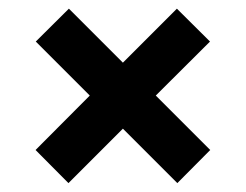

<svg xmlns="http://www.w3.org/2000/svg" viewBox="-20 -576 553 432"><path d="M453 -238.5 330.5 -361 452.5 -482.5 378 -556.5 256.5 -435 135 -556.5 60.5 -482.5 182 -361 60 -238.5 134 -164 256.5 -286.5 379 -164Z"/></svg>

Font: Manrope ExtraBold
Style: Regular
Weight: 800
Designer: Mikhail Sharanda
Foundry: Mikhail Sharanda
Version: Version 4.505